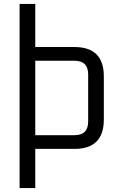

<svg xmlns="http://www.w3.org/2000/svg" viewBox="-20 -760 622 980"><path d="M80 200V-740H160V-520H360Q510 -520 510 -370V-150Q510 0 360 0H160V200ZM160 -70H360Q430 -70 430 -140V-380Q430 -450 360 -450H160Z"/></svg>

Font: Oxanium ExtraLight
Style: Regular
Weight: 400
Version: Version 2.000